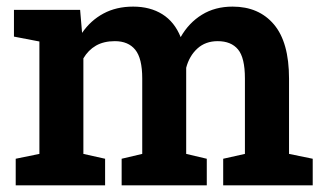

<svg xmlns="http://www.w3.org/2000/svg" viewBox="-20 -558 982 578"><path d="M27.3 0V-80.1L98.6 -94.7V-433.1L22 -447.8V-528.3H221.2L227.1 -459Q252.9 -496.6 291.5 -517.3Q330.1 -538.1 380.9 -538.1Q432.1 -538.1 468.8 -515.1Q505.4 -492.2 523.9 -446.3Q548.3 -489.3 587.9 -513.7Q627.4 -538.1 680.2 -538.1Q759.3 -538.1 804.7 -484.4Q850.1 -430.7 850.1 -321.3V-94.7L921.4 -80.1V0H651.9V-80.1L717.3 -94.7V-321.8Q717.3 -384.3 696.5 -409.2Q675.8 -434.1 635.3 -434.1Q598.6 -434.1 574.2 -411.9Q549.8 -389.6 540.5 -354V-94.7L602.5 -80.1V0H346.2V-80.1L408.2 -94.7V-321.8Q408.2 -382.3 387.2 -408.2Q366.2 -434.1 325.7 -434.1Q292.5 -434.1 269 -420.7Q245.6 -407.2 231 -382.3V-94.7L296.4 -80.1V0Z"/></svg>

Font: Roboto Slab SemiBold
Style: Regular
Weight: 600
Designer: Google
Version: Version 2.001; ttfautohint (v1.8.3)